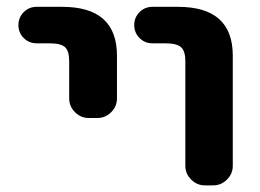

<svg xmlns="http://www.w3.org/2000/svg" viewBox="-20 -566 765 565"><path d="M87.9 -438.5Q65.4 -438.5 49.8 -454.1Q34.2 -469.7 34.2 -492.2Q34.2 -514.6 49.8 -530.3Q65.4 -545.9 87.9 -545.9H163.1Q324.2 -545.9 324.2 -402.3V-276.4Q324.2 -252.9 307.1 -235.8Q290 -218.8 266.6 -218.8H241.2Q217.8 -218.8 200.7 -235.8Q183.6 -252.9 183.6 -276.4V-385.7Q183.6 -416 171.4 -427.2Q159.2 -438.5 126 -438.5ZM428.7 -438.5Q406.2 -438.5 390.6 -454.1Q375 -469.7 375 -492.2Q375 -514.6 390.6 -530.3Q406.2 -545.9 428.7 -545.9H503.9Q665 -545.9 665 -402.3V-78.1Q665 -54.7 647.9 -37.6Q630.9 -20.5 607.4 -20.5H583Q559.6 -20.5 542.5 -37.6Q525.4 -54.7 525.4 -78.1V-385.7Q525.4 -416 512.7 -427.2Q500 -438.5 466.8 -438.5Z"/></svg>

Font: Gen Jyuu Gothic Bold
Style: Bold
Weight: 700
Designer: [Source Han Sans]
Ryoko NISHIZUKA  (kana & ideographs); Paul D. Hunt (Latin, Greek & Cyrillic); Wenlong ZHANG  (bopomofo
Version: Version 1.002.20150607